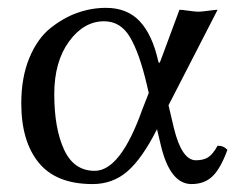

<svg xmlns="http://www.w3.org/2000/svg" viewBox="-20 -459 606 489"><path d="M409.2 -190.9 422.9 -132.8Q442.9 -50.8 479 -50.8Q498 -50.8 510 -58.3Q522 -65.9 534.2 -87.9Q550.3 -87.9 559.1 -77.1Q542 -30.3 521.5 -10.3Q501 9.8 467.8 9.8Q412.6 9.8 389.2 -90.8L379.9 -129.9Q341.8 -54.7 304.4 -22.5Q267.1 9.8 215.8 9.8Q123 9.8 78.6 -44.7Q34.2 -99.1 34.2 -195.8Q34.2 -261.7 54.7 -311.3Q75.2 -360.8 108.6 -387.5Q142.1 -414.1 177.5 -426.5Q212.9 -439 250 -439Q303.7 -439 335.7 -405Q367.7 -371.1 382.8 -304.2Q385.3 -294.4 388.2 -302.7Q388.7 -303.7 389.6 -306.2L437 -434.1Q443.8 -434.1 460.9 -431.6Q478 -429.2 484.9 -429.2Q492.7 -429.2 510.3 -431.6Q527.8 -434.1 534.2 -434.1ZM358.9 -222.2 354 -243.2Q335 -324.2 311 -364.5Q287.1 -404.8 245.1 -404.8Q193.4 -404.8 155.8 -353.3Q118.2 -301.8 118.2 -219.2Q118.2 -132.3 143.1 -78.1Q168 -23.9 221.2 -23.9Q287.1 -23.9 342.8 -181.2Z"/></svg>

Font: Linux Libertine O
Style: Regular
Weight: 400
Designer: Philipp H. Poll
Foundry: Philipp H. Poll
Version: Version 5.3.0